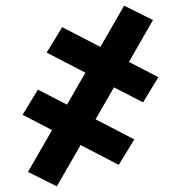

<svg xmlns="http://www.w3.org/2000/svg" viewBox="-20 -492 640 679"><path d="M181 167 79 116 164 -32 60 -86 114 -175 217 -122 282 -235 145 -306 200 -396 335 -326 419 -472 521 -421 436 -273 540 -219 486 -130 383 -183 318 -70 455 1 400 91 265 21Z"/></svg>

Font: Iosevka Plex Etoile
Style: Bold
Weight: 700
Designer: Belleve Invis
Foundry: Belleve Invis
Version: Version 25.1.1; ttfautohint (v1.8.4)